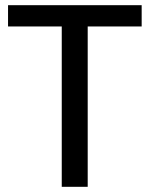

<svg xmlns="http://www.w3.org/2000/svg" viewBox="-20 -720 577 740"><path d="M218 0V-618H11V-700H526V-618H318V0Z"/></svg>

Font: DM Sans 9pt 36pt Medium
Style: Regular
Weight: 500
Version: Version 4.004;gftools[0.9.30]